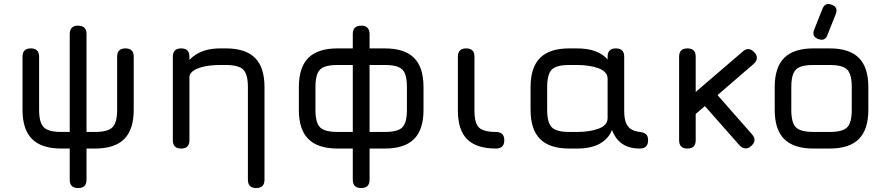

<svg xmlns="http://www.w3.org/2000/svg" viewBox="-20 -752 4496 972"><path d="M94 -196V-465Q94 -507 136 -507Q178 -507 178 -465V-196Q178 -131 201.8 -107.5Q225.5 -84 290 -84H333V-580Q333 -600.5 344.2 -611.8Q355.5 -623 375 -622Q418 -622 418 -580V-84H461Q525.5 -84 549.2 -107.5Q573 -131 573 -196V-465Q573 -507 615 -507Q657 -507 657 -465V-196Q657 -96.5 609 -48.2Q561 0 461 0H418V158Q418 200 376 200Q333 200 333 158V0H290Q190.5 0 142.2 -48.2Q94 -96.5 94 -196Z M1319 158Q1319 200 1277 200Q1235 200 1235 158V-311Q1235 -376.5 1211.2 -399.8Q1187.5 -423 1123 -423H1095Q1051 -423 1014.8 -415.5Q978.5 -408 957.5 -392.8Q936.5 -377.5 938 -354Q939.5 -315 900 -315Q891.5 -315 893 -345Q905 -424 957.2 -465.5Q1009.5 -507 1095 -507H1123Q1223 -507 1271 -459Q1319 -411 1319 -311ZM939 -42Q939 0 897 0Q855 0 855 -42V-465Q855 -507 897 -507Q939 -507 939 -465Z M1493 -195V-311Q1493 -411.5 1541.2 -459.2Q1589.5 -507 1689 -507H1766V-580Q1766 -622 1809 -622Q1828.5 -623 1839.8 -611.8Q1851 -600.5 1851 -580V-507H1928Q2028 -507 2076 -459.2Q2124 -411.5 2124 -311V-195Q2124 -96 2076 -48Q2028 0 1928 0H1851V158Q1851 200 1808 200Q1766 200 1766 158V0H1689Q1589.5 0 1541.2 -48Q1493 -96 1493 -195ZM1577 -195Q1577 -130.5 1600.5 -107.2Q1624 -84 1689 -84H1766V-423H1689Q1645.5 -423 1621.2 -413.2Q1597 -403.5 1587 -379.2Q1577 -355 1577 -311ZM1851 -84H1928Q1993.5 -84 2016.8 -107.2Q2040 -130.5 2040 -195V-311Q2040 -355 2030.2 -379.2Q2020.5 -403.5 1996 -413.2Q1971.5 -423 1928 -423H1851Z M2491 0Q2392 0 2345 -47Q2298 -94 2298 -192V-465Q2298 -507 2340 -507Q2382 -507 2382 -465V-192Q2382 -128.5 2405 -106.2Q2428 -84 2491 -84Q2510.5 -84 2521.8 -74Q2533 -64 2533 -42Q2533 0 2491 0Z M2666 -196V-311Q2666 -411 2714.2 -459Q2762.5 -507 2862 -507H2900Q2956.5 -507 2995 -492.2Q3033.5 -477.5 3056 -451V-465Q3056 -507 3098 -507Q3140 -507 3140 -465V-192Q3140 -149.5 3150.5 -127Q3161 -104.5 3179 -95.5Q3197 -86.5 3219 -84Q3238.5 -82 3249.8 -73Q3261 -64 3261 -42Q3261 0 3219 0Q3183 0 3155.8 -10.5Q3128.5 -21 3109.2 -42Q3090 -63 3078 -94Q3061.5 -50.5 3017.5 -25.2Q2973.5 0 2900 0H2862Q2762.5 0 2714.2 -48.2Q2666 -96.5 2666 -196ZM2750 -196Q2750 -131 2773.5 -107.5Q2797 -84 2862 -84H2900Q2966 -84 3011 -101Q3056 -118 3056 -154V-353Q3056 -389 3011 -406Q2966 -423 2900 -423H2862Q2797 -423 2773.5 -399.8Q2750 -376.5 2750 -311Z M3460 0Q3418 0 3418 -42V-465Q3418 -507 3460 -507Q3502 -507 3502 -465V-286.5L3740 -491Q3770.5 -518.5 3800 -486Q3813 -472 3811.5 -456.5Q3810 -441 3795 -428L3612.5 -270.5L3787 -72Q3814.5 -41.5 3783 -13Q3769 0.5 3753.2 -0.8Q3737.5 -2 3724 -16L3548.5 -215L3502 -175V-42Q3502 0 3460 0Z M4098 0Q3998.5 0 3950.2 -48Q3902 -96 3902 -195V-311Q3902 -411.5 3950.2 -459.2Q3998.5 -507 4098 -507H4180Q4280 -507 4328 -459Q4376 -411 4376 -311V-196Q4376 -96.5 4328 -48.2Q4280 0 4180 0ZM3986 -195Q3986 -130.5 4009.5 -107.2Q4033 -84 4098 -84H4180Q4245.5 -84 4268.8 -107.5Q4292 -131 4292 -196V-311Q4292 -376.5 4268.8 -399.8Q4245.5 -423 4180 -423H4098Q4054.5 -423 4030.2 -413.2Q4006 -403.5 3996 -379.2Q3986 -355 3986 -311ZM4121.4 -554.6Q4156.7 -541.4 4168.6 -574.2L4210.9 -680.4Q4224.7 -715.4 4191.3 -727.7Q4157.4 -741.4 4144 -708.1L4101.8 -601.9Q4088.1 -568 4121.4 -554.6Z"/></svg>

Font: Jura Light
Style: Bold
Weight: 700
Version: Version 5.104